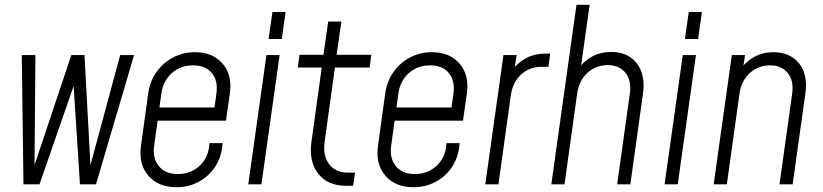

<svg xmlns="http://www.w3.org/2000/svg" viewBox="-20 -770 3437 802"><path d="M78 0 71 -540H128L124 -55L116 -56L278 -540H333L359 -56L351 -55L482 -540H540L381 0H314L286 -435H296L145 0Z M716.5 12Q641.5 12 599.8 -36Q558 -84 569 -162L599 -379Q606 -430.5 633.8 -469.5Q661.5 -508.5 703.2 -530.2Q745 -552 794.5 -552Q868.5 -552 909.8 -504.2Q951 -456.5 940 -379L924 -266H625L632 -321H876L884 -379Q891.5 -432.5 865 -464.8Q838.5 -497 786.5 -497Q734 -497 697.8 -464.8Q661.5 -432.5 654 -379L624 -162Q616.5 -109 643.5 -76Q670.5 -43 723 -43Q775.5 -43 812.2 -76Q849 -109 854 -162L855 -172H910L909 -162Q904 -111.5 877.8 -72.2Q851.5 -33 809.8 -10.5Q768 12 716.5 12Z M1017 0 1093 -540H1148L1072 0ZM1102 -607 1118 -720H1173L1157 -607Z M1425 6Q1349 6 1309.2 -44.5Q1269.5 -95 1281 -178L1324 -488H1224L1231 -541H1331L1351 -680H1406L1386 -541H1531L1524 -488H1379L1336 -178Q1328 -119.5 1354.8 -84.2Q1381.5 -49 1433 -49H1463L1455 6Z M1706.5 12Q1631.5 12 1589.8 -36Q1548 -84 1559 -162L1589 -379Q1596 -430.5 1623.8 -469.5Q1651.5 -508.5 1693.2 -530.2Q1735 -552 1784.5 -552Q1858.5 -552 1899.8 -504.2Q1941 -456.5 1930 -379L1914 -266H1615L1622 -321H1866L1874 -379Q1881.5 -432.5 1855 -464.8Q1828.5 -497 1776.5 -497Q1724 -497 1687.8 -464.8Q1651.5 -432.5 1644 -379L1614 -162Q1606.5 -109 1633.5 -76Q1660.5 -43 1713 -43Q1765.5 -43 1802.2 -76Q1839 -109 1844 -162L1845 -172H1900L1899 -162Q1894 -111.5 1867.8 -72.2Q1841.5 -33 1799.8 -10.5Q1758 12 1706.5 12Z M2007 0 2083 -540H2138L2127 -466L2120 -477Q2144 -510 2179 -528Q2214 -546 2255 -546H2278L2271 -491H2242Q2192 -491 2156.8 -458.8Q2121.5 -426.5 2114 -373L2062 0Z M2283 0 2388 -750H2443L2404 -473L2397 -484Q2421 -517 2455.5 -535Q2490 -553 2532 -553Q2581 -553 2613.2 -530.8Q2645.5 -508.5 2659.2 -469.5Q2673 -430.5 2666 -380L2613 0H2558L2611 -380Q2618.5 -433.5 2592.8 -465.8Q2567 -498 2519 -498Q2469 -498 2433.8 -465.8Q2398.5 -433.5 2391 -380L2338 0Z M2756 0 2832 -540H2887L2811 0ZM2841 -607 2857 -720H2912L2896 -607Z M2961 0 3037 -540H3092L3082 -472L3075 -483Q3099 -516 3133.5 -534Q3168 -552 3210 -552Q3280 -552 3317.8 -505.2Q3355.5 -458.5 3344 -379L3291 0H3236L3289 -379Q3296.5 -432.5 3270.8 -464.8Q3245 -497 3197 -497Q3147 -497 3111.8 -464.8Q3076.5 -432.5 3069 -379L3016 0Z"/></svg>

Font: Mohave Light Light
Style: Italic
Weight: 300
Italic angle: -8°
Version: Version 2.003